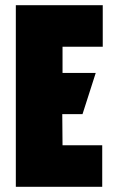

<svg xmlns="http://www.w3.org/2000/svg" viewBox="-20 -720 451 740"><path d="M41 0H374V-160H221L220 -280H298L349 -439H221V-540H376V-700H41Z"/></svg>

Font: Advent Pro Black
Style: Regular
Weight: 900
Version: Version 3.000